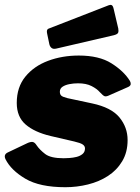

<svg xmlns="http://www.w3.org/2000/svg" viewBox="-23 -772 584 802"><path d="M250 10Q143 10 83 -25.5Q23 -61 0 -107Q-9 -126 9 -135L91 -174Q104 -180 113 -179Q122 -178 130 -165Q143 -146 166 -128.5Q189 -111 243 -111Q252 -111 267 -112Q282 -113 296.5 -116.5Q311 -120 321.5 -128.5Q332 -137 332 -152Q332 -162 322.5 -168.5Q313 -175 287 -181L188 -204Q121 -220 84 -252Q47 -284 47 -342Q47 -408 83 -452Q119 -496 178 -518Q237 -540 306 -540Q391 -540 442.5 -507.5Q494 -475 519 -435Q523 -429 523 -421.5Q523 -414 513 -409L429 -372Q419 -368 413 -370.5Q407 -373 394 -387Q382 -401 359.5 -412.5Q337 -424 303 -424Q284 -424 266.5 -420.5Q249 -417 238 -409.5Q227 -402 227 -389Q227 -378 233 -372.5Q239 -367 259 -362L362 -340Q442 -323 476 -281.5Q510 -240 510 -187Q510 -136 487.5 -98.5Q465 -61 428 -37Q391 -13 344.5 -1.5Q298 10 250 10ZM452 -734 471 -653Q473 -642 470.5 -635.5Q468 -629 453 -625L212 -569Q199 -566 192 -572Q185 -578 183 -588L174 -631Q170 -648 179 -652L431 -750Q438 -753 443.5 -750.5Q449 -748 452 -734Z"/></svg>

Font: Libre Franklin Black
Style: Italic
Weight: 900
Italic angle: -8°
Designer: Pablo Impallari, Rodrigo Fuenzalida, Nhung Nguyen
Foundry: Impallari Type
Version: Version 3.000